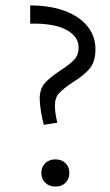

<svg xmlns="http://www.w3.org/2000/svg" viewBox="-20 -681 405 706"><path d="M126 -319Q126 -354 145 -375.5Q164 -397 201 -421Q235 -443 252 -460.5Q269 -478 269 -507Q269 -547 223.5 -571.5Q178 -596 91 -594V-661Q164 -661 218 -641Q272 -621 301.5 -584.5Q331 -548 331 -500Q331 -454 309.5 -428.5Q288 -403 247 -378Q214 -356 198 -339Q182 -322 182 -294Q182 -263 191 -230L141 -222Q135 -244 130.5 -272Q126 -300 126 -319ZM132 -45Q132 -67 146.5 -81Q161 -95 184 -95Q207 -95 221 -81Q235 -67 235 -45Q235 -23 221 -9Q207 5 184 5Q161 5 146.5 -9Q132 -23 132 -45Z"/></svg>

Font: Ysabeau SC
Style: Regular
Weight: 400
Designer: Christian Thalmann (Catharsis Fonts)
Version: Version 0.003